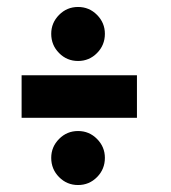

<svg xmlns="http://www.w3.org/2000/svg" viewBox="-20 -581 490 551"><path d="M127 -484Q127 -515.5 149.5 -538.2Q172 -561 204 -561Q236 -561 258.5 -538.2Q281 -515.5 281 -484Q281 -451.5 258.5 -428.8Q236 -406 204 -406Q172 -406 149.5 -428.8Q127 -451.5 127 -484ZM42 -365H373V-243H42ZM127 -128Q127 -159.5 149.5 -182.2Q172 -205 204 -205Q236 -205 258.5 -182.2Q281 -159.5 281 -128Q281 -95.5 258.5 -72.8Q236 -50 204 -50Q172 -50 149.5 -72.8Q127 -95.5 127 -128Z"/></svg>

Font: League Mono Condensed ExtraBold
Style: Regular
Weight: 800
Width: 1
Designer: Tyler Finck
Foundry: The League of Moveable Type / Tyler Finck
Version: Version 2.210